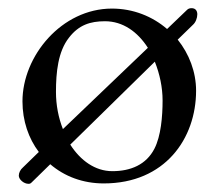

<svg xmlns="http://www.w3.org/2000/svg" viewBox="-20 -435 525 470"><path d="M452 -374C459 -380 463 -391 463 -400C463 -408 459 -415 449 -415C445 -415 441 -414 438 -411L389 -364C353 -395 306 -414 254 -414C131 -414 35 -298 35 -187C35 -139 50 -96 75 -63L36 -25C30 -20 26 -12 26 -5C26 4 38 15 50 15C53 15 55 14 57 12L103 -33C138 -3 183 14 234 14C384 14 460 -96 460 -213C460 -259 443 -303 415 -338ZM117 -210C117 -258 122 -309 149 -343C173 -374 201 -383 237 -383C281 -383 317 -357 342 -318L134 -119C123 -147 117 -178 117 -210ZM378 -189C378 -150 374 -102 358 -71C338 -32 300 -16 255 -16C213 -16 177 -42 152 -81L359 -284C371 -254 378 -221 378 -189Z"/></svg>

Font: Garamond-Math
Style: Regular
Weight: 400
Version: Version 2019-08-16